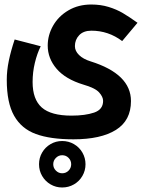

<svg xmlns="http://www.w3.org/2000/svg" viewBox="-20 -572 640 851"><path d="M10 -218Q10 -259 19 -302.5Q28 -346 45 -397L160.5 -367Q144.5 -335 134.5 -293.5Q124.5 -252 124.5 -208.5Q124.5 -131.5 165.2 -95.5Q206 -59.5 297 -59.5Q357.5 -59.5 397.2 -73Q437 -86.5 437 -125Q437 -142.5 419.5 -162.2Q402 -182 349.5 -197Q270.5 -221 231 -267Q191.5 -313 191.5 -370Q191.5 -416.5 215.5 -458.5Q239.5 -500.5 283.5 -526.2Q327.5 -552 384.5 -552Q426.5 -552 461.5 -541.2Q496.5 -530.5 524.5 -514Q552.5 -497.5 589.5 -471L521.5 -390Q460.5 -436 385 -436Q350 -436 331 -416Q312 -396 312 -367.5Q312 -346 330.5 -328Q349 -310 381.5 -300Q560.5 -244 560.5 -124Q560.5 -38 493.8 3.8Q427 45.5 305.5 45.5Q203 45.5 139 22Q75 -1.5 42.5 -59Q10 -116.5 10 -218ZM153 156Q153 127.5 166.8 104Q180.5 80.5 204 66.8Q227.5 53 255.5 53Q284 53 307.8 66.8Q331.5 80.5 345.2 104.2Q359 128 359 156Q359 184 345.2 207.8Q331.5 231.5 307.8 245.2Q284 259 255.5 259Q227.5 259 204 245.2Q180.5 231.5 166.8 208Q153 184.5 153 156ZM255.5 196Q272.5 196 284 184.2Q295.5 172.5 295.5 156Q295.5 139.5 284 127.8Q272.5 116 255.5 116Q239.5 116 227.8 127.8Q216 139.5 216 156Q216 172.5 227.8 184.2Q239.5 196 255.5 196Z"/></svg>

Font: JuliaMono ExtraBold
Style: Italic
Weight: 800
Italic angle: -9°
Monospace: yes
Designer: cormullion
Foundry: corm
Version: Version 0.057; ttfautohint (v1.8.4)